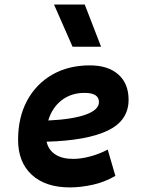

<svg xmlns="http://www.w3.org/2000/svg" viewBox="-20 -815 626 845"><path d="M301.8 -115.7Q336.9 -115.7 377 -126.5Q417 -137.2 454.1 -156.7L487.8 -41Q441.4 -13.7 388.7 -2Q335.9 9.8 287.6 9.8Q180.2 9.8 119.9 -45.7Q59.6 -101.1 59.6 -199.7Q59.6 -298.3 99.1 -371.8Q138.7 -445.3 209.7 -486.3Q280.8 -527.3 375.5 -527.3Q455.6 -527.3 500.7 -487.3Q545.9 -447.3 545.9 -376Q545.9 -284.2 453.9 -240.2Q361.8 -196.3 185.1 -191.4Q192.9 -155.3 223.1 -135.5Q253.4 -115.7 301.8 -115.7ZM192.4 -284.7Q298.3 -289.6 356.9 -310.5Q415.5 -331.5 415.5 -365.7Q415.5 -406.2 352.1 -406.2Q293 -406.2 251 -373.5Q209 -340.8 192.4 -284.7ZM299.3 -609.4 217.8 -794.9H353L424.8 -609.4Z"/></svg>

Font: CaskaydiaCove NF
Style: Bold Italic
Weight: 700
Italic angle: -10°
Designer: Aaron Bell
Foundry: Saja Typeworks
Version: Version 2111.001; VTT 6.35;Nerd Fonts 3.2.1